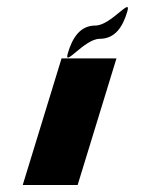

<svg xmlns="http://www.w3.org/2000/svg" viewBox="-20 -696 431 549"><path d="M253 -623C209 -623 187 -588 174 -544C161 -500 221 -585 265 -585C309 -585 331 -619 344 -663C357 -707 297 -623 253 -623ZM156 -529H313L202 -167H45Z"/></svg>

Font: Drag You Down
Style: Regular
Weight: 400
Designer: Robert Jablonski
Foundry: Cannot Into Space Fonts
Version: Version 0.97